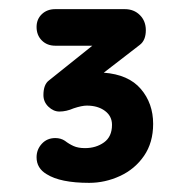

<svg xmlns="http://www.w3.org/2000/svg" viewBox="-20 -772 395 420"><path d="M315 -501Q315 -460 295 -431Q275 -402 242.5 -387Q210 -372 175 -372Q112 -372 82 -391Q60 -404 60 -428Q60 -445 71.5 -457.5Q83 -470 101 -470Q113 -470 122 -464Q131 -457 141 -452.5Q151 -448 166 -448Q190 -448 207.5 -460.5Q225 -473 225 -499Q225 -518 209.5 -529.5Q194 -541 170 -541Q159 -541 141 -535Q125 -528 110 -528Q97 -528 86 -538.5Q75 -549 75 -564Q75 -587 87 -596L182 -672H101Q83 -672 71.5 -683.5Q60 -695 60 -713Q60 -730 71.5 -741Q83 -752 101 -752H253Q273 -752 286 -739Q299 -726 299 -706Q299 -684 286 -674L207 -613Q261 -609 288 -577.5Q315 -546 315 -501Z"/></svg>

Font: Quicksand
Style: Bold
Weight: 700
Version: Version 3.000